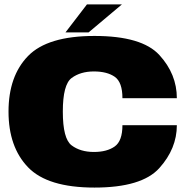

<svg xmlns="http://www.w3.org/2000/svg" viewBox="-20 -844 856 868"><path d="M407 4Q621 4 700.2 -84Q779.5 -172 779.5 -278H533.5Q533.5 -206.5 498.5 -181.8Q463.5 -157 404.5 -157Q343.5 -157 303.8 -186.8Q264 -216.5 264 -339.5Q264 -462 304 -491.5Q344 -521 404.5 -521Q464 -521 498.8 -496.8Q533.5 -472.5 533.5 -400H779.5Q779.5 -509 700.5 -595.2Q621.5 -681.5 407 -681.5Q195 -681.5 106.8 -590.8Q18.5 -500 18.5 -339.5Q18.5 -179.5 106.8 -87.8Q195 4 407 4ZM276 -697.5H380.5L531 -824H373Z"/></svg>

Font: Anybody SemiExpanded Black
Style: Regular
Weight: 900
Width: 6
Version: Version 1.113;gftools[0.9.25]